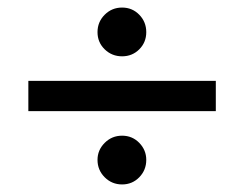

<svg xmlns="http://www.w3.org/2000/svg" viewBox="-20 -502 646 508"><path d="M55 -208V-288H551V-208ZM303 -14Q276 -14 257 -33Q238 -52 238 -79Q238 -105 257 -124Q276 -143 303 -143Q330 -143 348.5 -124Q367 -105 367 -79Q367 -52 348.5 -33Q330 -14 303 -14ZM303 -353Q276 -353 257 -371.5Q238 -390 238 -417Q238 -444 257 -463Q276 -482 303 -482Q330 -482 348.5 -463Q367 -444 367 -417Q367 -390 348.5 -371.5Q330 -353 303 -353Z"/></svg>

Font: Atkinson Hyperlegible Next
Style: Regular
Weight: 400
Designer: Elliott Scott, Megan Eiswerth, Linus Boman, Theodore Petrosky, Letters from Sweden
Foundry: Applied Design Works, Letters from Sweden
Version: Version 2.001